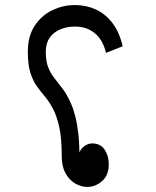

<svg xmlns="http://www.w3.org/2000/svg" viewBox="-20 -704 616 759"><path d="M325 35Q301 35 277.5 21.5Q254 8 239 -19Q224 -46 224 -88Q224 -159 214 -203Q204 -247 189 -275Q174 -303 157 -323Q140 -343 125 -364Q110 -385 100 -416.5Q90 -448 90 -499Q90 -561 117 -602Q144 -643 186.5 -663.5Q229 -684 276 -684Q321 -684 359 -666.5Q397 -649 424.5 -613Q452 -577 465 -521L399 -495Q387 -546 355 -572.5Q323 -599 276 -599Q245 -599 218.5 -588Q192 -577 176.5 -555Q161 -533 161 -499Q161 -462 170.5 -438Q180 -414 195.5 -394.5Q211 -375 228 -352.5Q245 -330 260 -296Q270 -274 277.5 -244.5Q285 -215 289.5 -176.5Q294 -138 294 -88L286 -77Q290 -98 299 -111Q308 -124 320 -130.5Q332 -137 345 -137Q377 -137 393.5 -112.5Q410 -88 410 -55Q410 -11 383.5 12Q357 35 325 35Z"/></svg>

Font: Noto Sans Arabic SemiCondensed
Style: Regular
Weight: 400
Width: 4
Designer: Monotype Design Team, Nadine Chahine, Nizar Qandah and Khaled Hosny
Foundry: Monotype Imaging Inc.
Version: Version 2.012